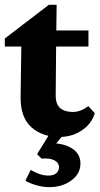

<svg xmlns="http://www.w3.org/2000/svg" viewBox="-20 -558 413 796"><path d="M373 -88.9Q359.4 -43.9 318.8 -17.1Q278.3 9.8 226.6 9.8Q155.3 9.8 110.4 -30.3Q65.4 -70.3 65.4 -152.3L68.4 -365.2H0V-398.4L182.6 -538.1H214.8L212.9 -391.6L210.9 -163.1Q210.9 -125 230 -109.4Q249 -93.8 282.2 -93.8Q298.8 -93.8 315.9 -100.6Q333 -107.4 345.7 -118.2ZM165 -365.2V-431.6H346.7V-365.2ZM184.6 217.8Q158.2 217.8 132.3 210.4Q106.4 203.1 85 191.4L107.4 146.5Q124 156.2 142.6 163.1Q161.1 169.9 180.7 169.9Q203.1 169.9 213.9 159.7Q224.6 149.4 224.6 135.7Q224.6 116.2 205.1 106.4Q185.5 96.7 152.3 99.6L133.8 81.1L190.4 -10.7H252L193.4 60.5L195.3 36.1Q246.1 36.1 279.8 58.1Q313.5 80.1 313.5 120.1Q313.5 162.1 275.9 189.9Q238.3 217.8 184.6 217.8Z"/></svg>

Font: Crimson Pro ExtraBold
Style: Regular
Weight: 800
Designer: Jacques Le Bailly
Foundry: Baron von Fonthausen
Version: Version 1.003